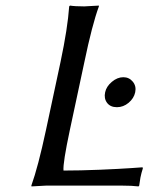

<svg xmlns="http://www.w3.org/2000/svg" viewBox="-20 -668 566 691"><path d="M400.9 -282.2Q377 -282.2 365.2 -298.1Q353.5 -314 358.4 -335.9Q362.8 -356.9 382.6 -373.5Q402.3 -390.1 423.8 -390.1Q444.8 -390.1 458 -374Q471.2 -357.9 466.6 -335.9Q461.9 -314 442.9 -298.1Q423.8 -282.2 400.9 -282.2ZM231.4 -200.2Q206.1 -81.5 208.5 -54.2Q268.1 -54.2 339.1 -57.1Q410.2 -60.1 451.7 -63L493.2 -65.9L494.1 -62Q488.8 -45.9 485.4 -28.8Q485.4 -27.8 481 0L478.5 2.9Q455.1 0 418.9 0H146L93.3 2.9L92.8 0Q117.2 -67.9 145.5 -200.2L197.8 -444.8Q223.6 -566.9 229 -645L231.9 -647.9Q249.5 -645 283.2 -645L335.9 -647.9V-645Q311.5 -578.6 283.7 -444.8Z"/></svg>

Font: Linux Biolinum O
Style: Italic
Weight: 400
Italic angle: -12°
Designer: Philipp H. Poll
Foundry: Philipp H. Poll
Version: Version 1.1.3